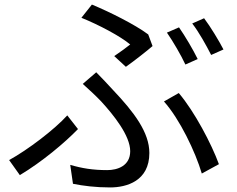

<svg xmlns="http://www.w3.org/2000/svg" viewBox="-20 -785 1040 842"><path d="M481 -539 532 -492C569 -518 626 -563 649 -583L630 -634C571 -678 460 -733 383 -765L337 -707C414 -676 508 -626 551 -590C536 -578 508 -557 481 -539ZM288 -62 300 21C345 30 399 37 463 37C535 37 635 9 635 -114C635 -204 569 -292 475 -391C452 -416 427 -443 402 -468L343 -417C370 -393 401 -364 423 -341C479 -280 551 -190 551 -122C551 -58 496 -39 450 -39C387 -39 339 -47 288 -62ZM865 -24 940 -65C908 -153 833 -296 764 -377L699 -340C768 -263 837 -119 865 -24ZM322 -219 275 -279C219 -217 102 -128 20 -83L67 -17C164 -75 264 -159 322 -219ZM765 -665 712 -642C739 -603 774 -543 793 -502L847 -526C827 -567 791 -628 765 -665ZM875 -705 823 -682C852 -645 884 -587 906 -544L960 -568C941 -605 903 -668 875 -705Z"/></svg>

Font: Source Han Sans JP
Style: Regular
Weight: 400
Designer: Ryoko NISHIZUKA 西塚涼子 (kana, bopomofo & ideographs); Paul D. Hunt (Latin, Greek & Cyrillic); Sandoll Communications 산돌커뮤니
Foundry: Adobe
Version: Version 2.004;hotconv 1.0.118;makeotfexe 2.5.65603